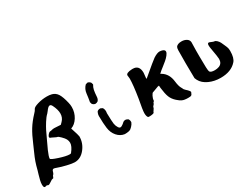

<svg xmlns="http://www.w3.org/2000/svg" viewBox="-60 -1207 2351 1801"><g transform="rotate(-30 1115.5 -307.0)"><path d="M22 23Q22 4 28 -22.5Q34 -49 43 -78Q52 -107 53 -111Q66 -163 78 -197.5Q90 -232 111.5 -279.5Q133 -327 143 -351Q176 -430 208.5 -483Q241 -536 294 -592Q312 -610 318 -624Q325 -642 374 -656.5Q423 -671 474 -671Q504 -671 527 -665Q564 -655 585 -622Q606 -589 623 -516Q629 -492 629 -468Q629 -409 598.5 -360Q568 -311 523 -296Q553 -205 553 -194Q553 -122 506.5 -63.5Q460 -5 395 -5Q370 -5 314.5 -18Q259 -31 225 -44Q201 -53 192 -53Q178 -53 172.5 -31Q167 -9 154 1Q152 3 149 14Q146 25 139 25H136Q128 25 106 41Q84 57 73 57Q70 57 65.5 54Q61 51 58 51Q55 51 47.5 53.5Q40 56 37 56Q22 56 22 23ZM207 -152Q207 -141 280.5 -117Q354 -93 390 -93Q403 -93 406 -97Q448 -149 448 -186Q448 -206 438 -226Q430 -242 405 -267Q380 -292 372 -292Q366 -292 342 -304.5Q318 -317 310 -319Q302 -322 302 -329Q302 -341 315.5 -356.5Q329 -372 340 -372Q349 -372 360 -375.5Q371 -379 388 -379Q390 -379 396.5 -378.5Q403 -378 407 -378L456 -375L475 -394Q506 -425 506 -470Q506 -512 479 -566Q469 -585 457 -585Q447 -585 436 -574.5Q425 -564 414 -548.5Q403 -533 399 -530Q376 -509 351 -469Q326 -429 312.5 -402Q299 -375 269 -309.5Q239 -244 232 -230Q207 -173 207 -152Z M933 1Q887 -5 854 -43Q821 -81 814 -136.5Q807 -192 807 -251Q803 -284 819 -312Q835 -326 856 -323L876 -313Q892 -288 885 -253Q887 -161 891 -135.5Q895 -110 909 -88.5Q923 -67 943.5 -78.5Q964 -90 976 -103Q990 -115 1011 -112L1031 -103Q1043 -87 1041 -65L1031 -46Q1017 -26 999.5 -12.5Q982 1 933 1ZM865 -393Q852 -384 838 -383Q819 -384 805 -401L799 -422Q807 -465 812 -509.5Q817 -554 848 -586L869 -593Q888 -591 902 -573L908 -552Q894 -530 888.5 -504Q883 -478 880 -429Q878 -408 865 -393Z M1189 -78Q1189 -109 1211 -223Q1233 -360 1233 -428Q1233 -438 1231 -448Q1229 -458 1229 -463Q1229 -490 1295 -493H1303Q1373 -493 1373 -410Q1373 -406 1371 -389Q1369 -372 1368 -361.5Q1367 -351 1369 -346Q1515 -470 1533 -481Q1575 -508 1601 -508Q1607 -508 1619 -506Q1655 -499 1655 -478Q1655 -463 1638 -441.5Q1621 -420 1601 -403.5Q1581 -387 1557 -368Q1533 -349 1529 -346L1503 -323L1515 -316Q1577 -278 1587 -192Q1593 -140 1607 -115Q1611 -108 1614 -102.5Q1617 -97 1617 -95Q1617 -93 1621 -88Q1625 -83 1633 -75Q1669 -43 1669 -31Q1669 -29 1667 -25Q1665 -21 1662 -15Q1659 -9 1658 -6.5Q1657 -4 1652 -1Q1647 2 1639 3Q1631 4 1617 4Q1577 4 1555 -6Q1533 -16 1509 -38Q1475 -68 1461 -104Q1447 -140 1439 -207L1437 -233L1423 -231Q1417 -230 1391 -219Q1365 -208 1361 -208Q1351 -208 1338 -182Q1325 -156 1325 -137Q1325 -131 1318 -126Q1311 -121 1311 -115Q1311 -109 1301 -99.5Q1291 -90 1291 -85Q1291 -76 1279 -60Q1267 -44 1267 -39Q1267 -34 1251 -30.5Q1235 -27 1217 -27Q1203 -27 1201 -30Q1189 -44 1189 -78Z M1759 -289Q1759 -408 1760 -431Q1761 -454 1767 -464Q1783 -487 1827 -487Q1857 -487 1880 -473Q1903 -459 1905 -434Q1905 -388 1903 -344V-279Q1903 -127 1911 -114Q1921 -96 1965 -96Q1989 -96 2011 -104Q2051 -120 2051 -169Q2051 -189 2033 -289Q2029 -309 2029 -326Q2029 -350 2043 -350Q2049 -350 2068 -341.5Q2087 -333 2093 -333Q2107 -333 2121 -319Q2135 -305 2143 -290Q2151 -275 2160 -252.5Q2169 -230 2171 -227Q2179 -209 2179 -181Q2179 -104 2149 -72Q2091 -6 1977 -6Q1909 -6 1852 -32Q1795 -58 1771 -104L1761 -127Z"/></g></svg>

Font: NaniFont Regular
Style: Regular
Weight: 400
Designer: Nanigashitei
Version: Version 1.036